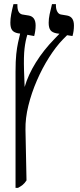

<svg xmlns="http://www.w3.org/2000/svg" viewBox="-20 -667 387 927"><path d="M55 240V-321Q55 -373 58.5 -405.5Q62 -438 67 -460.5Q72 -483 77 -504V-505L68 -506Q47 -510 38.5 -521.5Q30 -533 30 -558Q30 -576 34 -598Q38 -620 45 -647H64V-641Q64 -602 88 -597L119 -592Q152 -586 152 -544Q152 -531 150 -517.5Q148 -504 145 -493L112 -499Q103 -471 98.5 -433Q94 -395 96 -327L99 -247Q116 -306 153.5 -366Q191 -426 243 -479L267 -504L253 -506Q232 -510 223.5 -521.5Q215 -533 215 -557Q215 -576 219.5 -598Q224 -620 231 -647H250V-641Q250 -623 256.5 -611Q263 -599 274 -597L304 -592Q337 -586 337 -544Q337 -517 330 -493L304 -497L284 -477Q250 -442 217 -390Q184 -338 158 -278Q132 -218 117 -157Q102 -96 103 -41L108 204Q98 219 89 226Q80 233 67 240Z"/></svg>

Font: Noto Serif Hebrew ExtraCondensed Medium
Style: Regular
Weight: 500
Width: 2
Designer: Monotype Design Team
Foundry: Monotype Imaging Inc.
Version: Version 2.004; ttfautohint (v1.8.4.7-5d5b)